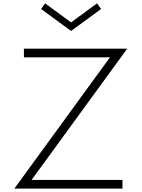

<svg xmlns="http://www.w3.org/2000/svg" viewBox="-20 -1112 838 1132"><path d="M64.5 0 628.5 -774H121V-825H730L166 -51H702V0ZM399 -929.5 222.5 -1059 246 -1092 399 -980 552 -1092 576 -1059Z"/></svg>

Font: Spartan Thin Light
Style: Regular
Weight: 300
Version: Version 1.004